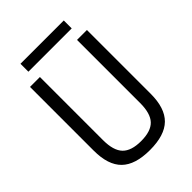

<svg xmlns="http://www.w3.org/2000/svg" viewBox="-249 -975 1097 1097"><g transform="rotate(-45 300.0 -426.0)"><path d="M300 10Q181 10 125.5 -44.5Q70 -99 70 -215V-730H150V-220Q150 -136 185.5 -99Q221 -62 300 -62Q380 -62 415 -99Q450 -136 450 -220V-730H530V-215Q530 -99 474.5 -44.5Q419 10 300 10ZM125 -798V-862H475V-798Z"/></g></svg>

Font: M PLUS Code Latin Expanded
Style: Regular
Weight: 400
Width: 7
Designer: Coji Morishita
Foundry: UNDERFOREST DESIGN
Version: Version 1.002; ttfautohint (v1.8.3)